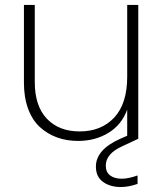

<svg xmlns="http://www.w3.org/2000/svg" viewBox="-20 -563 663 779"><path d="M541 -543V0L475.1 30.8Q409.2 61 409.2 108.9Q409.2 135.3 426.8 148.7Q444.3 162.1 474.1 162.1Q501 162.1 538.1 148.9V183.1Q502.4 195.8 470.2 195.8Q426.3 195.8 397.7 174.8Q369.1 153.8 369.1 112.8Q369.1 44.9 465.8 1L496.1 -12.2V-118.2Q473.6 -56.6 419.9 -23.9Q366.2 8.8 296.9 8.8Q250.5 8.8 211.4 -5.4Q172.4 -19.5 141.8 -47.4Q111.3 -75.2 94.2 -121.3Q77.1 -167.5 77.1 -227.1V-543H121.1V-230Q121.1 -132.8 170.2 -81.3Q219.2 -29.8 303.2 -29.8Q391.1 -29.8 443.6 -86.2Q496.1 -142.6 496.1 -252V-543Z"/></svg>

Font: SVN-Poppins ExtraLight
Style: Regular
Weight: 200
Designer: Ninad Kale (Devanagari), Jonny Pinhorn (Latin)
Foundry: Indian Type Foundry
Version: Version 3.002 2017